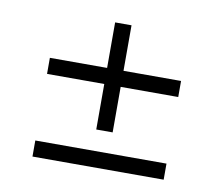

<svg xmlns="http://www.w3.org/2000/svg" viewBox="-56 -594 653 565"><g transform="rotate(10 270.0 -311.5)"><path d="M245 -207V-343H74V-391H245V-527H294V-391H466V-343H294V-207ZM74 -96V-144H466V-96Z"/></g></svg>

Font: Piazzolla SC Light
Style: Regular
Weight: 300
Designer: Juan Pablo del Peral
Foundry: Huerta Tipografica
Version: Version 1.330